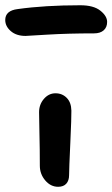

<svg xmlns="http://www.w3.org/2000/svg" viewBox="-66 -716 431 737"><path d="M32.2 -578.1Q-3.4 -578.1 -24.7 -596.7Q-45.9 -615.2 -45.9 -639.2Q-45.9 -675.3 2 -681.2Q106.4 -695.8 242.2 -695.8Q293.5 -695.8 319.3 -675Q345.2 -654.3 345.2 -631.8Q345.2 -611.3 332 -599.6Q318.8 -587.9 294.9 -587.9Q195.8 -587.9 115.2 -583Q34.7 -578.1 32.2 -578.1ZM157.2 1Q128.4 1 107.7 -23.4Q86.9 -47.9 86.9 -80.1Q86.9 -144 85.4 -203.9Q84 -263.7 84 -285.2Q84 -314.9 102.5 -336.4Q121.1 -357.9 147 -357.9Q172.9 -357.9 190.2 -340.3Q207.5 -322.8 208 -291Q208.5 -267.1 203.9 -166.7Q199.2 -66.4 199.2 -43.9Q199.2 -22.9 188.5 -11Q177.7 1 157.2 1Z"/></svg>

Font: Shantell Sans Irregular Bouncy
Style: Regular
Weight: 500
Designer: Stephen Nixon, Anya Danilova, Shantell Martin
Foundry: Arrow Type
Version: Version 1.006;[9816181b4]